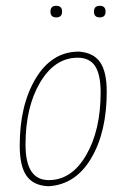

<svg xmlns="http://www.w3.org/2000/svg" viewBox="-20 -636 436 662"><path d="M154 -596Q154 -616 174 -616Q194 -616 194 -596Q194 -576 174 -576Q154 -576 154 -596ZM304 -596Q304 -616 324 -616Q344 -616 344 -596Q344 -576 324 -576Q304 -576 304 -596ZM248 -458H253Q303 -454 325.5 -421Q348 -388 348 -320Q348 -181 294.5 -90.5Q241 0 149 6H144Q94 3 71 -30.5Q48 -64 48 -134Q48 -273 102.5 -364.5Q157 -456 248 -458ZM248 -437Q169 -437 118.5 -352Q68 -267 68 -137Q68 -15 148 -15Q227 -15 277 -101Q327 -187 327 -317Q327 -379 308 -408Q289 -437 248 -437Z"/></svg>

Font: Alegreya Sans SC Thin
Style: Italic
Weight: 100
Italic angle: -7°
Designer: Juan Pablo del Peral
Foundry: Huerta Tipografica
Version: Version 2.007